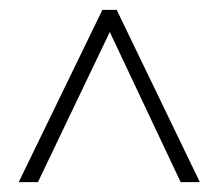

<svg xmlns="http://www.w3.org/2000/svg" viewBox="-20 -738 445 390"><path d="M18 -368 188 -718H217L386 -368H347L203 -673L57 -368Z"/></svg>

Font: Noto Sans Tamil ExtraCondensed ExtraLight
Style: Regular
Weight: 200
Width: 2
Designer: Jelle Bosma - Monotype Design Team
Foundry: Monotype Imaging Inc.
Version: Version 2.004; ttfautohint (v1.8.4.7-5d5b)